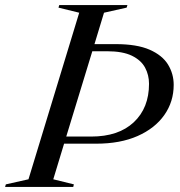

<svg xmlns="http://www.w3.org/2000/svg" viewBox="-59 -735 706 755"><path d="M252.5 -685 171 -705 174 -715H442L439 -705L350 -685L312.5 -561.5H396Q479.5 -561.5 529.5 -539.5Q579.5 -517.5 601.8 -481Q624 -444.5 624 -401.5Q624 -335 587.2 -282.8Q550.5 -230.5 482.2 -200.2Q414 -170 319 -170H193L150.5 -30L231.5 -10L229 0H-39L-36 -10L53 -30ZM299.5 -198Q407 -198 467 -254.2Q527 -310.5 527 -405.5Q527 -440 511.5 -469Q496 -498 459.8 -515.8Q423.5 -533.5 362 -533.5H304L201.5 -198Z"/></svg>

Font: Newsreader Display
Style: Italic
Weight: 400
Italic angle: -17°
Designer: Hugues Gentile
Foundry: Production Type
Version: Version 1.001